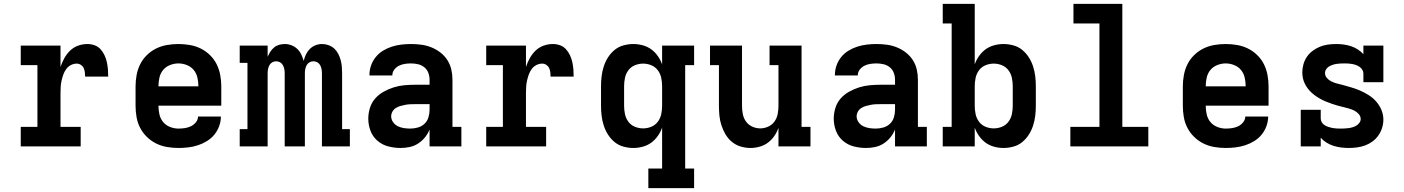

<svg xmlns="http://www.w3.org/2000/svg" viewBox="-20 -755 7240 990"><path d="M87 0V-101H173V-419H87V-520H292V-410Q300 -434 312 -455.5Q324 -477 341.5 -494Q359 -511 382.5 -519.5Q406 -528 431 -528Q450 -528 468 -521.5Q486 -515 498.5 -501Q511 -487 519 -470Q527 -453 531 -434.5Q535 -416 536.5 -397.5Q538 -379 538 -360H419Q419 -371 417.5 -382.5Q416 -394 411.5 -404Q407 -414 397 -420.5Q387 -427 376 -427Q360 -427 345.5 -419.5Q331 -412 321.5 -399Q312 -386 306.5 -370.5Q301 -355 297.5 -339.5Q294 -324 293 -308Q292 -292 292 -276V-101H396V0Z M900 8Q871 8 841.5 3Q812 -2 785.5 -15Q759 -28 737.5 -49Q716 -70 702.5 -96Q689 -122 684 -151.5Q679 -181 679 -210V-310Q679 -339 684.5 -368.5Q690 -398 703 -424Q716 -450 737.5 -471Q759 -492 785.5 -505Q812 -518 841.5 -523Q871 -528 900 -528Q929 -528 958.5 -523Q988 -518 1014.5 -505Q1041 -492 1062.5 -471Q1084 -450 1097 -424Q1110 -398 1115.5 -368.5Q1121 -339 1121 -310V-210H797Q797 -188 802 -165.5Q807 -143 821 -126Q835 -109 856.5 -100.5Q878 -92 900 -92Q917 -92 933.5 -94.5Q950 -97 964.5 -104Q979 -111 990 -124.5Q1001 -138 1001 -154H1119Q1119 -129 1110 -104.5Q1101 -80 1085 -60.5Q1069 -41 1047 -27.5Q1025 -14 1000.5 -6Q976 2 950.5 5Q925 8 900 8ZM797 -310H1003Q1003 -332 998 -354.5Q993 -377 979 -394Q965 -411 943.5 -419.5Q922 -428 900 -428Q878 -428 856.5 -419.5Q835 -411 821 -394Q807 -377 802 -354.5Q797 -332 797 -310Z M1216 0V-89H1256V-431H1216V-520H1360V-462Q1366 -476 1374 -488.5Q1382 -501 1393.5 -510.5Q1405 -520 1419.5 -524Q1434 -528 1449 -528Q1466 -528 1483 -521.5Q1500 -515 1513 -502.5Q1526 -490 1533.5 -474Q1541 -458 1546 -441Q1550 -458 1557.5 -474Q1565 -490 1577.5 -502.5Q1590 -515 1606.5 -521.5Q1623 -528 1641 -528Q1658 -528 1674.5 -522Q1691 -516 1703.5 -504.5Q1716 -493 1724 -477.5Q1732 -462 1736.5 -445.5Q1741 -429 1742.5 -411.5Q1744 -394 1744 -377V-89H1784V0H1640V-377Q1640 -388 1638 -398.5Q1636 -409 1631 -418.5Q1626 -428 1616.5 -433.5Q1607 -439 1596 -439Q1585 -439 1575.5 -433.5Q1566 -428 1561 -418.5Q1556 -409 1554 -398.5Q1552 -388 1552 -377V0H1448V-377Q1448 -388 1446 -398.5Q1444 -409 1439 -418.5Q1434 -428 1424.5 -433.5Q1415 -439 1404 -439Q1393 -439 1383.5 -433.5Q1374 -428 1369 -418.5Q1364 -409 1362 -398.5Q1360 -388 1360 -377V0Z M2045 8Q2014 8 1982.5 0Q1951 -8 1926.5 -29Q1902 -50 1890.5 -80.5Q1879 -111 1879 -143Q1879 -171 1887.5 -198.5Q1896 -226 1914.5 -247Q1933 -268 1958 -282Q1983 -296 2010 -304.5Q2037 -313 2065 -315.5Q2093 -318 2121 -318H2195V-344Q2195 -362 2188.5 -379.5Q2182 -397 2167.5 -408.5Q2153 -420 2135 -424Q2117 -428 2099 -428Q2083 -428 2067 -425.5Q2051 -423 2037 -416Q2023 -409 2013 -396Q2003 -383 2003 -367V-366H1885V-369Q1885 -394 1893.5 -418Q1902 -442 1918 -461.5Q1934 -481 1955.5 -494Q1977 -507 2000.5 -514.5Q2024 -522 2049 -525Q2074 -528 2099 -528Q2126 -528 2152.5 -524.5Q2179 -521 2204 -511Q2229 -501 2250.5 -484.5Q2272 -468 2286.5 -445.5Q2301 -423 2307 -397Q2313 -371 2313 -344V-101H2359V0H2195V-87Q2186 -65 2171 -46.5Q2156 -28 2136 -15Q2116 -2 2092.5 3Q2069 8 2045 8ZM2095 -92Q2115 -92 2134.5 -97.5Q2154 -103 2168.5 -116.5Q2183 -130 2189 -149.5Q2195 -169 2195 -189V-218H2121Q2108 -218 2095.5 -217.5Q2083 -217 2070 -214.5Q2057 -212 2044.5 -208.5Q2032 -205 2021 -198Q2010 -191 2003.5 -179.5Q1997 -168 1997 -155Q1997 -139 2007 -125Q2017 -111 2031.5 -104Q2046 -97 2062.5 -94.5Q2079 -92 2095 -92Z M2487 0V-101H2573V-419H2487V-520H2692V-410Q2700 -434 2712 -455.5Q2724 -477 2741.5 -494Q2759 -511 2782.5 -519.5Q2806 -528 2831 -528Q2850 -528 2868 -521.5Q2886 -515 2898.5 -501Q2911 -487 2919 -470Q2927 -453 2931 -434.5Q2935 -416 2936.5 -397.5Q2938 -379 2938 -360H2819Q2819 -371 2817.5 -382.5Q2816 -394 2811.5 -404Q2807 -414 2797 -420.5Q2787 -427 2776 -427Q2760 -427 2745.5 -419.5Q2731 -412 2721.5 -399Q2712 -386 2706.5 -370.5Q2701 -355 2697.5 -339.5Q2694 -324 2693 -308Q2692 -292 2692 -276V-101H2796V0Z M3323 215V114H3394V-97Q3386 -74 3371.5 -53.5Q3357 -33 3337.5 -19Q3318 -5 3294 1.5Q3270 8 3246 8Q3220 8 3194.5 1Q3169 -6 3149 -22.5Q3129 -39 3115 -61Q3101 -83 3093 -108Q3085 -133 3082 -158.5Q3079 -184 3079 -210V-310Q3079 -336 3082 -361.5Q3085 -387 3093 -412Q3101 -437 3115 -459Q3129 -481 3149 -497.5Q3169 -514 3194.5 -521Q3220 -528 3246 -528Q3270 -528 3294 -521.5Q3318 -515 3337.5 -501Q3357 -487 3371.5 -466.5Q3386 -446 3394 -423V-520H3559V-419H3513V114H3559V215ZM3296 -93Q3318 -93 3338.5 -101.5Q3359 -110 3372 -127.5Q3385 -145 3389.5 -166.5Q3394 -188 3394 -210V-310Q3394 -332 3389.5 -353.5Q3385 -375 3372 -392.5Q3359 -410 3338.5 -418.5Q3318 -427 3296 -427Q3274 -427 3253.5 -418.5Q3233 -410 3220 -392.5Q3207 -375 3202.5 -353.5Q3198 -332 3198 -310V-210Q3198 -188 3202.5 -166.5Q3207 -145 3220 -127.5Q3233 -110 3253.5 -101.5Q3274 -93 3296 -93Z M3850 8Q3824 8 3799 0.5Q3774 -7 3754 -23.5Q3734 -40 3721 -62Q3708 -84 3700 -108.5Q3692 -133 3689.5 -158.5Q3687 -184 3687 -210V-419H3641V-520H3806V-210Q3806 -189 3810 -167.5Q3814 -146 3826.5 -128.5Q3839 -111 3859 -102Q3879 -93 3900 -93Q3921 -93 3941 -102Q3961 -111 3973.5 -128.5Q3986 -146 3990 -167.5Q3994 -189 3994 -210V-419H3948V-520H4113V-101H4159V0H3994V-96Q3986 -73 3972 -53Q3958 -33 3939 -19Q3920 -5 3896.5 1.5Q3873 8 3850 8Z M4445 8Q4414 8 4382.5 0Q4351 -8 4326.5 -29Q4302 -50 4290.5 -80.5Q4279 -111 4279 -143Q4279 -171 4287.5 -198.5Q4296 -226 4314.5 -247Q4333 -268 4358 -282Q4383 -296 4410 -304.5Q4437 -313 4465 -315.5Q4493 -318 4521 -318H4595V-344Q4595 -362 4588.5 -379.5Q4582 -397 4567.5 -408.5Q4553 -420 4535 -424Q4517 -428 4499 -428Q4483 -428 4467 -425.5Q4451 -423 4437 -416Q4423 -409 4413 -396Q4403 -383 4403 -367V-366H4285V-369Q4285 -394 4293.5 -418Q4302 -442 4318 -461.5Q4334 -481 4355.5 -494Q4377 -507 4400.5 -514.5Q4424 -522 4449 -525Q4474 -528 4499 -528Q4526 -528 4552.5 -524.5Q4579 -521 4604 -511Q4629 -501 4650.5 -484.5Q4672 -468 4686.5 -445.5Q4701 -423 4707 -397Q4713 -371 4713 -344V-101H4759V0H4595V-87Q4586 -65 4571 -46.5Q4556 -28 4536 -15Q4516 -2 4492.5 3Q4469 8 4445 8ZM4495 -92Q4515 -92 4534.5 -97.5Q4554 -103 4568.5 -116.5Q4583 -130 4589 -149.5Q4595 -169 4595 -189V-218H4521Q4508 -218 4495.5 -217.5Q4483 -217 4470 -214.5Q4457 -212 4444.5 -208.5Q4432 -205 4421 -198Q4410 -191 4403.5 -179.5Q4397 -168 4397 -155Q4397 -139 4407 -125Q4417 -111 4431.5 -104Q4446 -97 4462.5 -94.5Q4479 -92 4495 -92Z M5154 8Q5130 8 5106 1.5Q5082 -5 5062.5 -19Q5043 -33 5028.5 -53.5Q5014 -74 5006 -97V0H4841V-101H4887V-634H4841V-735H5006V-423Q5014 -446 5028.5 -466.5Q5043 -487 5062.5 -501Q5082 -515 5106 -521.5Q5130 -528 5154 -528Q5180 -528 5205.5 -521Q5231 -514 5251 -497.5Q5271 -481 5285 -459Q5299 -437 5307 -412Q5315 -387 5318 -361.5Q5321 -336 5321 -310V-210Q5321 -184 5318 -158.5Q5315 -133 5307 -108Q5299 -83 5285 -61Q5271 -39 5251 -22.5Q5231 -6 5205.5 1Q5180 8 5154 8ZM5104 -93Q5126 -93 5146.5 -101.5Q5167 -110 5180 -127.5Q5193 -145 5197.5 -166.5Q5202 -188 5202 -210V-310Q5202 -332 5197.5 -353.5Q5193 -375 5180 -392.5Q5167 -410 5146.5 -418.5Q5126 -427 5104 -427Q5082 -427 5061.5 -418.5Q5041 -410 5028 -392.5Q5015 -375 5010.5 -353.5Q5006 -332 5006 -310V-210Q5006 -188 5010.5 -166.5Q5015 -145 5028 -127.5Q5041 -110 5061.5 -101.5Q5082 -93 5104 -93Z M5499 0V-101H5649V-634H5515V-735H5767V-101H5901V0Z M6300 8Q6271 8 6241.5 3Q6212 -2 6185.5 -15Q6159 -28 6137.5 -49Q6116 -70 6102.5 -96Q6089 -122 6084 -151.5Q6079 -181 6079 -210V-310Q6079 -339 6084.5 -368.5Q6090 -398 6103 -424Q6116 -450 6137.5 -471Q6159 -492 6185.5 -505Q6212 -518 6241.5 -523Q6271 -528 6300 -528Q6329 -528 6358.5 -523Q6388 -518 6414.5 -505Q6441 -492 6462.5 -471Q6484 -450 6497 -424Q6510 -398 6515.5 -368.5Q6521 -339 6521 -310V-210H6197Q6197 -188 6202 -165.5Q6207 -143 6221 -126Q6235 -109 6256.5 -100.5Q6278 -92 6300 -92Q6317 -92 6333.5 -94.5Q6350 -97 6364.5 -104Q6379 -111 6390 -124.5Q6401 -138 6401 -154H6519Q6519 -129 6510 -104.5Q6501 -80 6485 -60.5Q6469 -41 6447 -27.5Q6425 -14 6400.5 -6Q6376 2 6350.5 5Q6325 8 6300 8ZM6197 -310H6403Q6403 -332 6398 -354.5Q6393 -377 6379 -394Q6365 -411 6343.5 -419.5Q6322 -428 6300 -428Q6278 -428 6256.5 -419.5Q6235 -411 6221 -394Q6207 -377 6202 -354.5Q6197 -332 6197 -310Z M6935 8Q6915 8 6895 5.5Q6875 3 6856 -3Q6837 -9 6820 -19.5Q6803 -30 6790 -45V0H6687V-189H6790V-144Q6790 -134 6795.5 -124.5Q6801 -115 6810 -109.5Q6819 -104 6829.5 -100.5Q6840 -97 6850.5 -95Q6861 -93 6871.5 -92.5Q6882 -92 6893 -92Q6903 -92 6913.5 -92.5Q6924 -93 6934.5 -94.5Q6945 -96 6955 -99Q6965 -102 6974 -107.5Q6983 -113 6989.5 -122Q6996 -131 6996 -141Q6996 -156 6985.5 -167.5Q6975 -179 6961.5 -185.5Q6948 -192 6933.5 -196Q6919 -200 6904.5 -203.5Q6890 -207 6875.5 -211Q6861 -215 6847 -220Q6833 -225 6819 -230.5Q6805 -236 6792 -243Q6779 -250 6766.5 -258.5Q6754 -267 6743 -277Q6732 -287 6723 -299Q6714 -311 6707.5 -324.5Q6701 -338 6698 -352.5Q6695 -367 6695 -382Q6695 -403 6701 -424Q6707 -445 6719 -462.5Q6731 -480 6748.5 -493Q6766 -506 6785.5 -514Q6805 -522 6826.5 -525Q6848 -528 6869 -528Q6889 -528 6908 -525.5Q6927 -523 6945.5 -517Q6964 -511 6980.5 -500.5Q6997 -490 7010 -476V-520H7113V-331H7010V-376Q7010 -386 7004.5 -395Q6999 -404 6990.5 -410Q6982 -416 6972.5 -419.5Q6963 -423 6952.5 -425Q6942 -427 6932 -427.5Q6922 -428 6911 -428Q6901 -428 6891 -427.5Q6881 -427 6871 -425.5Q6861 -424 6851 -420.5Q6841 -417 6832.5 -412Q6824 -407 6818 -398Q6812 -389 6812 -379Q6812 -365 6821 -354Q6830 -343 6842.5 -336.5Q6855 -330 6868 -326Q6881 -322 6895 -319H6896Q6921 -312 6945.5 -305Q6970 -298 6993 -288Q7016 -278 7038 -264Q7060 -250 7076.5 -231Q7093 -212 7103 -188Q7113 -164 7113 -138Q7113 -117 7106.5 -96Q7100 -75 7087.5 -57Q7075 -39 7057.5 -26Q7040 -13 7020 -5.5Q7000 2 6978 5Q6956 8 6935 8Z"/></svg>

Font: Iosevka HT Extended
Style: Bold
Weight: 700
Width: 7
Monospace: yes
Designer: Belleve Invis
Foundry: Belleve Invis
Version: Version 32.3.0; ttfautohint (v1.8.4)